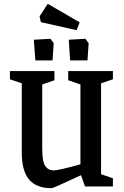

<svg xmlns="http://www.w3.org/2000/svg" viewBox="-20 -976 649 1005"><path d="M94 -176V-540L32 -561V-604H265V-556L201 -534V-199Q201 -130 217 -107Q233 -84 261 -84Q286 -84 401 -116V-534L337 -556V-604H571V-561L509 -540V-64L571 -43V0H425L404 -59L352 -35Q258 9 250 9Q170 9 132 -36.5Q94 -82 94 -176ZM157 -768 244 -773 261 -750 255 -660H165ZM340 -768 427 -773 444 -750 438 -660H347ZM194 -860 187 -890 230 -956 397 -859 381 -818Z"/></svg>

Font: Grenze Medium
Style: Regular
Weight: 500
Designer: Renata Polastri
Foundry: Omnibus-Type
Version: Version 1.002; ttfautohint (v1.8)